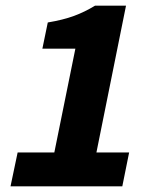

<svg xmlns="http://www.w3.org/2000/svg" viewBox="-20 -655 554 675"><path d="M17 0 42 -119H171L245 -484H129L148 -576Q202 -585 240 -599Q278 -613 314 -635H423L319 -119H434L410 0Z"/></svg>

Font: Source Sans 3 ExtraBold
Style: Italic
Weight: 800
Italic angle: -11°
Version: Version 3.052;hotconv 1.1.0;makeotfexe 2.6.0